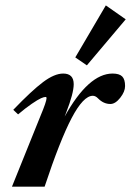

<svg xmlns="http://www.w3.org/2000/svg" viewBox="-20 -701 492 721"><path d="M306.2 -455.6 262.7 -485.4 377.4 -680.7 452.1 -628.4ZM24.9 0 131.8 -265.1Q154.8 -319.8 154.8 -332.5Q154.8 -336.9 150.9 -336.9Q145 -336.9 133.8 -332Q122.6 -327.1 99.4 -311.3Q76.2 -295.4 47.9 -271.5L29.8 -288.6Q99.1 -360.8 141.8 -392.8Q184.6 -424.8 217.3 -424.8Q256.8 -424.8 256.8 -384.8Q256.8 -351.1 228.5 -278.3L222.7 -263.2Q312.5 -424.8 402.8 -424.8Q427.7 -424.8 438.7 -414.1Q449.7 -403.3 449.7 -377.9Q449.7 -356.9 431.4 -333.7Q413.1 -310.5 394.5 -310.5Q369.1 -310.5 348.6 -331.1Q338.9 -341.3 328.6 -341.3Q293 -341.3 249 -257.6Q205.1 -173.8 147.5 0Z"/></svg>

Font: Elstob 18pt ExtraBold
Style: Italic
Weight: 800
Italic angle: -20°
Designer: Peter S. Baker
Version: Version 1.015